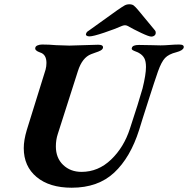

<svg xmlns="http://www.w3.org/2000/svg" viewBox="-20 -863 879 897"><path d="M91 -171Q91 -208 105 -255L193 -538Q197 -553 197 -569Q197 -609 167 -618Q141 -627 145 -640Q146 -647 155.5 -651Q165 -655 177 -655Q209 -655 242 -652Q286 -650 304 -650Q321 -650 371 -652Q419 -654 439 -654Q464 -654 461 -639Q459 -632 450 -627Q441 -622 425 -617Q410 -612 406 -610Q364 -594 344 -531L250 -237Q241 -210 241 -179Q241 -125 275 -92.5Q309 -60 361 -60Q439 -60 499 -117.5Q559 -175 587 -262Q628 -386 646 -450Q662 -515 662 -550Q662 -577 654 -591.5Q646 -606 630 -615Q626 -618 615 -622Q604 -626 599 -629.5Q594 -633 596 -639Q599 -653 629 -653L688 -652Q701 -651 730 -651Q749 -651 773 -653Q797 -655 817 -655Q842 -655 838 -640Q834 -627 804 -619Q768 -610 751 -592Q734 -574 718 -529Q700 -477 679 -411Q658 -345 647 -311Q644 -301 630 -256Q589 -127 513.5 -56.5Q438 14 315 14Q211 14 151 -36Q91 -86 91 -171ZM382 -705Q384 -714 395 -720L526 -814Q552 -832 562 -837.5Q572 -843 584 -843Q597 -843 604.5 -837.5Q612 -832 627 -814L704 -721Q709 -715 707 -705Q706 -700 700.5 -696Q695 -692 687 -692Q676 -692 640 -709Q604 -726 576 -742Q570 -745 564 -745Q558 -745 550 -742Q519 -728 467 -710.5Q415 -693 398 -693Q389 -693 384.5 -696.5Q380 -700 382 -705Z"/></svg>

Font: EB Garamond
Style: Bold Italic
Weight: 700
Italic angle: -17.2°
Designer: Georg Duffner and Octavio Pardo
Foundry: Georg Duffner
Version: Version 1.000